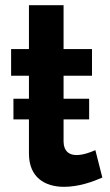

<svg xmlns="http://www.w3.org/2000/svg" viewBox="-20 -714 425 743"><path d="M349 -133C333 -126 304 -114 276 -114C248 -114 227 -128 226 -165V-252H325V-332H226V-421H336V-524H226V-694H92V-524H23V-421H92V-332H32V-252H92V-120C92 -27 154 9 228 9C285 9 340 -11 376 -27Z"/></svg>

Font: FIGSv2-sans-serif
Style: Bold
Weight: 700
Designer: Matt McInerney, Pablo Impallari, Rodrigo Fuenzalida,Mirko Velimirovic
Foundry: Matt McInerney, Pablo Impallari, Rodrigo Fuenzalida
Version: Version 4.021;hotconv 1.0.109;makeotfexe 2.5.65596